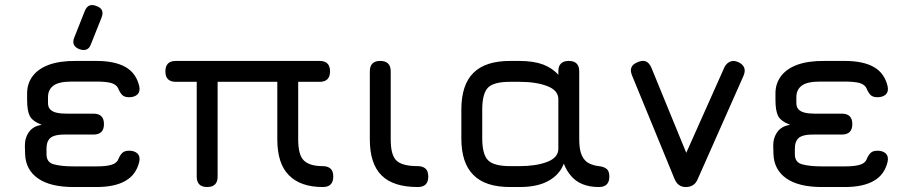

<svg xmlns="http://www.w3.org/2000/svg" viewBox="-20 -752 3660 772"><path d="M298.5 -554.5C322 -546 338 -552.5 345.5 -574C345.5 -574 388 -680.5 388 -680.5C388 -680.5 388 -680.5 388 -680.5C397.5 -704 391 -719.5 368.5 -727.5C368.5 -727.5 368.5 -727.5 368.5 -727.5C346 -737 330 -730.5 321 -708C321 -708 279 -602 279 -602C279 -602 279 -602 279 -602C269.5 -579.5 276 -563.5 298.5 -554.5C298.5 -554.5 298.5 -554.5 298.5 -554.5ZM368 0C368 0 368 0 368 0C417.5 0 457 -8.5 485.5 -25.5C514 -42 532 -67.5 540 -102C540 -102 540 -102 540 -102C543 -116 540.5 -127 533 -134.5C525 -142 514 -146 500 -146C500 -146 500 -146 500 -146C486.5 -146 477 -143 471 -136.5C464.5 -130 459 -120.5 454 -108C454 -108 454 -108 454 -108C449 -99 440 -92.5 426.5 -89C413 -85 393.5 -83 368 -83C368 -83 276 -83 276 -83C276 -83 276 -83 276 -83C244 -83 218 -85.5 197.5 -91C177 -96 167 -109.5 167 -132C167 -132 167 -153 167 -153C167 -153 167 -153 167 -153C167 -168.5 169.5 -180 175 -188.5C180 -197 188 -202.5 199 -206C209.5 -209.5 223.5 -211 241 -211C241 -211 356 -211 356 -211C356 -211 356 -211 356 -211C384 -211 398 -225 398 -253C398 -253 398 -253 398 -253C398 -281 384 -295 356 -295C356 -295 249 -295 249 -295C249 -295 249 -295 249 -295C233.5 -295 220.5 -296 209 -298.5C197.5 -301 189 -305 182.5 -311.5C176 -317.5 173 -326.5 173 -338C173 -338 173 -361 173 -361C173 -361 173 -361 173 -361C173 -381 180 -396.5 194.5 -407.5C209 -418.5 233.5 -424 269 -424C269 -424 368 -424 368 -424C368 -424 368 -424 368 -424C393.5 -424 413 -422 426.5 -418.5C440 -414.5 449 -408 454 -399C454 -399 454 -399 454 -399C459 -387 464.5 -377.5 470.5 -371C476.5 -364.5 486 -361 499 -361C499 -361 499 -361 499 -361C513.5 -361 525 -365 533 -372.5C540.5 -380 543 -391 540 -405C540 -405 540 -405 540 -405C532 -439.5 514 -465.5 485.5 -482C457 -498.5 417.5 -507 368 -507C368 -507 286 -507 286 -507C286 -507 286 -507 286 -507C242 -507.5 205.5 -502 176.5 -491.5C147 -480.5 125.5 -465 111 -445.5C96.5 -426 89 -403 89 -377C89 -377 89 -351 89 -351C89 -351 89 -351 89 -351C89 -321.5 92.5 -300 99.5 -286C106.5 -272 122.5 -260 148 -250C148 -250 148 -250 148 -250C125.5 -247 108.5 -237.5 97 -222C85.5 -206 79.5 -186.5 80 -164C80 -164 81 -132 81 -132C81 -132 81 -132 81 -132C82.5 -90 100 -57.5 133 -34.5C166 -11.5 213.5 0 276 0C276 0 368 0 368 0Z M645 -465C645 -437 659 -423 687 -423C687 -423 771 -423 771 -423C771 -423 771 -42 771 -42C771 -42 771 -42 771 -42C771 -14 785 0 813 0C813 0 813 0 813 0C841 0 855 -14 855 -42C855 -42 855 -423 855 -423C855 -423 1095 -423 1095 -423C1095 -423 1095 -192 1095 -192C1095 -192 1095 -192 1095 -192C1095 -126.5 1110.5 -78.5 1142 -47C1173.5 -15.5 1218.5 0 1278 0C1278 0 1278 0 1278 0C1306 0 1320 -14 1320 -42C1320 -42 1320 -42 1320 -42C1320 -56.5 1316.5 -67.5 1309 -74C1301.5 -80.5 1291 -84 1278 -84C1278 -84 1278 -84 1278 -84C1242.5 -84 1217.5 -91.5 1202 -106.5C1186.5 -121 1179 -149.5 1179 -192C1179 -192 1179 -423 1179 -423C1179 -423 1265 -423 1265 -423C1265 -423 1265 -423 1265 -423C1293 -423 1307 -437 1307 -465C1307 -465 1307 -465 1307 -465C1307 -493 1293 -507 1265 -507C1265 -507 687 -507 687 -507C687 -507 687 -507 687 -507C659 -507 645 -493 645 -465C645 -465 645 -465 645 -465Z M1660 0C1688 0 1702 -14 1702 -42C1702 -42 1702 -42 1702 -42C1702 -56.5 1698.5 -67.5 1691 -74C1683.5 -80.5 1673 -84 1660 -84C1660 -84 1660 -84 1660 -84C1618 -84 1589.5 -91.5 1574 -106.5C1558.5 -121 1551 -149.5 1551 -192C1551 -192 1551 -465 1551 -465C1551 -465 1551 -465 1551 -465C1551 -493 1537 -507 1509 -507C1509 -507 1509 -507 1509 -507C1481 -507 1467 -493 1467 -465C1467 -465 1467 -192 1467 -192C1467 -192 1467 -192 1467 -192C1467 -126.5 1482.5 -78.5 1514 -47C1545.5 -15.5 1594 0 1660 0C1660 0 1660 0 1660 0Z M1835 -196C1835 -129.5 1851 -80.5 1883.5 -48.5C1915.5 -16 1964.5 0 2031 0C2031 0 2069 0 2069 0C2069 0 2069 0 2069 0C2118 0 2157 -8.5 2186.5 -25.5C2216 -42 2236 -65 2247 -94C2247 -94 2247 -94 2247 -94C2255 -73.5 2265.5 -56 2278.5 -42C2291 -28 2306.5 -17.5 2325 -10.5C2343 -3.5 2364 0 2388 0C2388 0 2388 0 2388 0C2416 0 2430 -14 2430 -42C2430 -42 2430 -42 2430 -42C2430 -56.5 2426.5 -67 2419 -73C2411.5 -79 2401 -82.5 2388 -84C2388 -84 2388 -84 2388 -84C2373.5 -85.5 2360 -89.5 2348 -95.5C2336 -101.5 2326.5 -112 2319.5 -127C2312.5 -142 2309 -163.5 2309 -192C2309 -192 2309 -465 2309 -465C2309 -465 2309 -465 2309 -465C2309 -493 2295 -507 2267 -507C2267 -507 2267 -507 2267 -507C2239 -507 2225 -493 2225 -465C2225 -465 2225 -451 2225 -451C2225 -451 2225 -451 2225 -451C2210 -468.5 2189.5 -482.5 2164 -492.5C2138.5 -502 2106.5 -507 2069 -507C2069 -507 2031 -507 2031 -507C2031 -507 2031 -507 2031 -507C1964.5 -507 1915.5 -491 1883.5 -459C1851 -427 1835 -377.5 1835 -311C1835 -311 1835 -196 1835 -196C1835 -196 1835 -196 1835 -196ZM1919 -311C1919 -311 1919 -311 1919 -311C1919 -354.5 1927 -384.5 1942.5 -400C1958 -415.5 1987.5 -423 2031 -423C2031 -423 2069 -423 2069 -423C2069 -423 2069 -423 2069 -423C2113 -423 2150 -417.5 2180 -406C2210 -394.5 2225 -377 2225 -353C2225 -353 2225 -154 2225 -154C2225 -154 2225 -154 2225 -154C2225 -130 2210 -112.5 2180 -101C2150 -89.5 2113 -84 2069 -84C2069 -84 2031 -84 2031 -84C2031 -84 2031 -84 2031 -84C1987.5 -84 1958 -92 1942.5 -107.5C1927 -123 1919 -152.5 1919 -196C1919 -196 1919 -311 1919 -311Z M2969 -446C2969 -446 2969 -446 2969 -446C2980.5 -471.5 2973.5 -490.5 2949 -502C2949 -502 2949 -502 2949 -502C2937 -507.5 2926 -508.5 2916.5 -504.5C2906.5 -500.5 2898.5 -493 2893 -482C2893 -482 2719 -92 2719 -92C2719 -92 2758 -92 2758 -92C2758 -92 2599 -480 2599 -480C2599 -480 2599 -480 2599 -480C2587.5 -506.5 2569 -513.5 2544 -502C2544 -502 2544 -502 2544 -502C2517.5 -492 2510.5 -473.5 2522 -447C2522 -447 2692 -33 2692 -33C2692 -33 2692 -33 2692 -33C2701 -11 2716 0 2737 0C2737 0 2737 0 2737 0C2749 0 2759 -2.5 2767 -8C2774.5 -13 2780.5 -20.5 2785 -31C2785 -31 2969 -446 2969 -446Z M3377 0C3377 0 3377 0 3377 0C3426.5 0 3466 -8.5 3494.5 -25.5C3523 -42 3541 -67.5 3549 -102C3549 -102 3549 -102 3549 -102C3552 -116 3549.5 -127 3542 -134.5C3534 -142 3523 -146 3509 -146C3509 -146 3509 -146 3509 -146C3495.5 -146 3486 -143 3480 -136.5C3473.5 -130 3468 -120.5 3463 -108C3463 -108 3463 -108 3463 -108C3458 -99 3449 -92.5 3435.5 -89C3422 -85 3402.5 -83 3377 -83C3377 -83 3285 -83 3285 -83C3285 -83 3285 -83 3285 -83C3253 -83 3227 -85.5 3206.5 -91C3186 -96 3176 -109.5 3176 -132C3176 -132 3176 -153 3176 -153C3176 -153 3176 -153 3176 -153C3176 -168.5 3178.5 -180 3184 -188.5C3189 -197 3197 -202.5 3208 -206C3218.5 -209.5 3232.5 -211 3250 -211C3250 -211 3365 -211 3365 -211C3365 -211 3365 -211 3365 -211C3393 -211 3407 -225 3407 -253C3407 -253 3407 -253 3407 -253C3407 -281 3393 -295 3365 -295C3365 -295 3258 -295 3258 -295C3258 -295 3258 -295 3258 -295C3242.5 -295 3229.5 -296 3218 -298.5C3206.5 -301 3198 -305 3191.5 -311.5C3185 -317.5 3182 -326.5 3182 -338C3182 -338 3182 -361 3182 -361C3182 -361 3182 -361 3182 -361C3182 -381 3189 -396.5 3203.5 -407.5C3218 -418.5 3242.5 -424 3278 -424C3278 -424 3377 -424 3377 -424C3377 -424 3377 -424 3377 -424C3402.5 -424 3422 -422 3435.5 -418.5C3449 -414.5 3458 -408 3463 -399C3463 -399 3463 -399 3463 -399C3468 -387 3473.5 -377.5 3479.5 -371C3485.5 -364.5 3495 -361 3508 -361C3508 -361 3508 -361 3508 -361C3522.5 -361 3534 -365 3542 -372.5C3549.5 -380 3552 -391 3549 -405C3549 -405 3549 -405 3549 -405C3541 -439.5 3523 -465.5 3494.5 -482C3466 -498.5 3426.5 -507 3377 -507C3377 -507 3295 -507 3295 -507C3295 -507 3295 -507 3295 -507C3251 -507.5 3214.5 -502 3185.5 -491.5C3156 -480.5 3134.5 -465 3120 -445.5C3105.5 -426 3098 -403 3098 -377C3098 -377 3098 -351 3098 -351C3098 -351 3098 -351 3098 -351C3098 -321.5 3101.5 -300 3108.5 -286C3115.5 -272 3131.5 -260 3157 -250C3157 -250 3157 -250 3157 -250C3134.5 -247 3117.5 -237.5 3106 -222C3094.5 -206 3088.5 -186.5 3089 -164C3089 -164 3090 -132 3090 -132C3090 -132 3090 -132 3090 -132C3091.5 -90 3109 -57.5 3142 -34.5C3175 -11.5 3222.5 0 3285 0C3285 0 3377 0 3377 0Z"/></svg>

Font: Jura-Fortis-Bold
Style: Bold
Weight: 500
Designer: Daniel Johnson, Alexei Vanyashin, Mirko Velimirovic
Foundry: Daniel Johnson
Version: ""